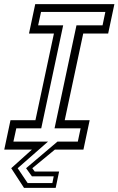

<svg xmlns="http://www.w3.org/2000/svg" viewBox="-26 -720 570 924"><path d="M89.5 184 28 89.5 127.5 0H-5.5L24.5 -141.5H144.5L233.5 -558.5H113.5L143.5 -700H524.5L494.5 -558.5H374.5L285.5 -141.5H405.5L375.5 0H238L129.5 89.5L141 105.5H258.5L242 184ZM107 161H226L232.5 128.5H127.5L99.5 89.5L250.5 -38.5H348.5L362 -102.5H236.5L342 -598H467.5L481 -662.5H171.5L157.5 -598H278L172.5 -102.5H52.5L38.5 -38.5H205L59 89.5Z"/></svg>

Font: Tourney Condensed Regular
Style: Italic
Weight: 400
Width: 3
Italic angle: -12°
Designer: Tyler Finck
Foundry: Etcetera Type Co
Version: Version 1.010; ttfautohint (v1.8.3)